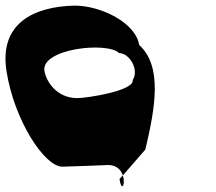

<svg xmlns="http://www.w3.org/2000/svg" viewBox="-59 -729 769 683"><path d="M-36 -477C-9 -302 99 -136 163 -136C181 -136 326 -142 326 -142C357 -142 372 -123 378 -105L458 -197C494 -348 519 -494 436 -569C424 -648 300 -709 207 -709C61 -706 -62 -646 -36 -477ZM99 -477C87 -556 323 -582 365 -540C402 -540 437 -480 413 -444C419 -406 250 -380 216 -380C142 -380 105 -440 99 -477ZM366 -92C374 -43 388 -74 378 -105Z"/></svg>

Font: Ampere
Style: SCRevIta
Weight: 400
Version: Version 1